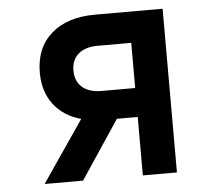

<svg xmlns="http://www.w3.org/2000/svg" viewBox="-47 -656 793 707"><g transform="rotate(-5 350.0 -302.5)"><path d="M90 0 245 -227Q180 -245 144 -292.5Q108 -340 108 -410Q108 -501 167 -553Q226 -605 329 -605H579V0H453V-216H376L232 0ZM329 -323H453V-490H329Q283 -490 257.5 -468Q232 -446 232 -407Q232 -367 257.5 -345Q283 -323 329 -323Z"/></g></svg>

Font: Martian Mono Medium
Style: Regular
Weight: 500
Monospace: yes
Designer: Roman Shamin
Foundry: Evil Martians
Version: Version 1.000; ttfautohint (v1.8.4.7-5d5b)